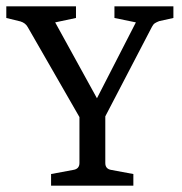

<svg xmlns="http://www.w3.org/2000/svg" viewBox="-22 -589 576 609"><path d="M243 -195 66 -503Q59 -516 43 -521L-2 -532V-569H219V-532L153 -518L300 -251H272L409 -518L341 -532V-569H528V-532L483 -522Q475 -519 469.5 -515.5Q464 -512 460 -504L299 -195ZM140 0V-37L210 -50Q230 -53 230 -72V-228H312V-72Q312 -53 331 -50L401 -37V0Z"/></svg>

Font: Rasa
Style: Regular
Weight: 400
Designer: Anna Giedrys (Yrsa+Rasa design), David Brezina (Yrsa art-direction, Rasa art-direction, design)
Foundry: Rosetta Type Foundry
Version: Version 2.004